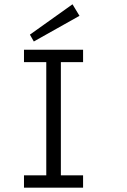

<svg xmlns="http://www.w3.org/2000/svg" viewBox="-20 -867 586 887"><path d="M363.8 0H90.8V-57.1H193.8V-580.1H90.8V-637.2H363.8V-580.1H261.2V-57.1H363.8ZM347.2 -793.9 136.2 -675.3 118.2 -707 314.9 -847.2Z"/></svg>

Font: Anonymous Pro
Style: Regular
Weight: 400
Monospace: yes
Designer: Mark Simonson
Version: Version 1.002